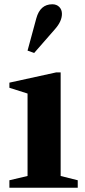

<svg xmlns="http://www.w3.org/2000/svg" viewBox="-20 -879 400 899"><path d="M264 -55 344 -35V0H24V-35L109 -55V-441L24 -468V-492L243 -540H264ZM140 -631 109 -642 150 -793Q168 -859 225 -859Q245 -859 257.5 -846.5Q270 -834 270 -814Q270 -779 237 -742Z"/></svg>

Font: Libre Caslon Text
Style: Bold
Weight: 700
Designer: Pablo Impallari, Rodrigo Fuenzalida
Foundry: Pablo Impallari, Rodrigo Fuenzalida
Version: Version 1.002